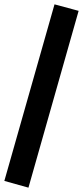

<svg xmlns="http://www.w3.org/2000/svg" viewBox="-37 -786 382 884"><path d="M94 78 -17 47 214 -766 325 -736Z"/></svg>

Font: Nunito Sans 12pt ExtraLight
Style: Weight 830 Width 84 Optical size 12.0 YTLC 445
Weight: 830
Width: 4
Designer: Vernon Adams
Foundry: Vernon Adams
Version: Version 3.101;gftools[0.9.27]